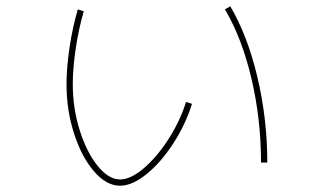

<svg xmlns="http://www.w3.org/2000/svg" viewBox="-20 -584 1040 612"><path d="M192 -315Q192 -367 201.5 -431.5Q211 -496 228 -554L247 -548Q231 -493 221.5 -430Q212 -367 212 -315Q212 -239 234 -169Q256 -99 291 -55.5Q326 -12 363 -12Q396 -12 437.5 -47Q479 -82 516 -139Q553 -196 573 -259L592 -253Q571 -186 531.5 -125.5Q492 -65 446.5 -28.5Q401 8 363 8Q319 8 279.5 -38Q240 -84 216 -158.5Q192 -233 192 -315ZM714 -564Q769 -471 800.5 -338Q832 -205 832 -66H812Q812 -204 781.5 -333.5Q751 -463 697 -554Z"/></svg>

Font: Enso Thin
Style: Regular
Weight: 100
Designer: Coji Morishita
Foundry: UNDERFOREST DESIGN
Version: Version 1.000